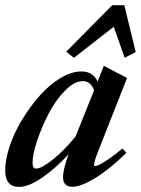

<svg xmlns="http://www.w3.org/2000/svg" viewBox="-29 -716 548 747"><path d="M258.8 -491.2 228.5 -514.6 407.7 -695.8H454.6L499 -513.7L456.1 -491.2L413.6 -611.8ZM45.4 11.2Q-8.8 11.2 -8.8 -52.7Q-8.8 -95.2 9 -148.2Q26.9 -201.2 57.6 -251.5Q88.4 -301.8 125.7 -344Q163.1 -386.2 206.1 -412.1Q249 -438 287.6 -438Q333.5 -438 350.6 -398.4L375 -460L465.3 -412.6L357.9 -140.1Q336.9 -88.9 336.9 -74.7Q336.9 -69.8 340.3 -69.8Q345.7 -69.8 357.2 -75Q368.7 -80.1 392.8 -96.4Q417 -112.8 447.3 -138.2L462.9 -121.6Q395.5 -55.7 340.3 -22.5Q285.2 10.7 252.4 10.7Q216.3 10.7 216.3 -26.4Q216.3 -56.6 237.8 -115.7Q186.5 -60.1 134.3 -24.4Q82 11.2 45.4 11.2ZM97.7 -82Q97.7 -60.1 111.3 -60.1Q132.8 -60.1 177.5 -96.2Q222.2 -132.3 265.1 -185.1L336.9 -364.3Q324.7 -400.4 293 -400.4Q260.3 -400.4 223.6 -363Q187 -325.7 160.2 -273.9Q133.3 -222.2 115.5 -168.7Q97.7 -115.2 97.7 -82Z"/></svg>

Font: Elstob 14pt
Style: Bold Italic
Weight: 700
Italic angle: -20°
Designer: Peter S. Baker
Version: Version 1.015